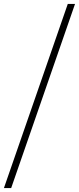

<svg xmlns="http://www.w3.org/2000/svg" viewBox="-20 -810 403 980"><path d="M326 -790H363L37 150H0Z"/></svg>

Font: Bona Nova SC
Style: Italic
Weight: 400
Italic angle: -4°
Designer: Mateusz Machalski
Foundry: Capitalics
Version: Version 4.001; ttfautohint (v1.8.4.7-5d5b)